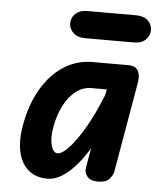

<svg xmlns="http://www.w3.org/2000/svg" viewBox="-52 -758 672 810"><g transform="rotate(5 284.0 -353.0)"><path d="M178.5 6.5Q130.5 6.5 98.8 -19.8Q67 -46 55.8 -94.8Q44.5 -143.5 56.5 -210Q72.5 -299.5 110.8 -364.5Q149 -429.5 204.2 -465Q259.5 -500.5 326 -500.5H477.5Q508 -500.5 518.8 -480.8Q529.5 -461 523.5 -428.5L457.5 -47.5Q455 -34 441 -17Q427 0 391 0Q360 0 346.5 -17Q333 -34 337 -55L351.5 -138Q324.5 -93 295.2 -60.5Q266 -28 236.8 -10.8Q207.5 6.5 178.5 6.5ZM212.5 -104Q231 -104 260.2 -135.2Q289.5 -166.5 323.8 -225.2Q358 -284 391 -366.5L396 -390.5H330Q295 -390.5 265.5 -368Q236 -345.5 215 -305.2Q194 -265 184.5 -210.5Q176.5 -163 185.2 -133.5Q194 -104 212.5 -104ZM285.5 -598Q254 -598 235.8 -614.8Q217.5 -631.5 217.5 -655.5Q217.5 -680 235.8 -696.5Q254 -713 285.5 -713H492Q524 -713 541.8 -696.5Q559.5 -680 559.5 -655.5Q559.5 -632.5 541.8 -615.2Q524 -598 492 -598Z"/></g></svg>

Font: Edu AU VIC WA NT Pre SemiBold
Style: Regular
Weight: 600
Designer: Tina and Corey Anderson, Eben Sorkin, Mirko Velimirovic
Foundry: Google for Education
Version: Version 1.001